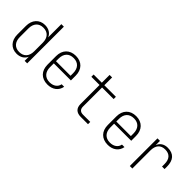

<svg xmlns="http://www.w3.org/2000/svg" viewBox="149 -1711 2701 2701"><g transform="rotate(45 1500.0 -360.0)"><path d="M287 10C361 10 418 -25 440 -83V0H490V-730H440V-467C418 -525 361 -560 287 -560C177 -560 105 -480 105 -360V-189C105 -69 177 10 287 10ZM297 -33C208 -33 155 -91 155 -189V-360C155 -458 208 -517 297 -517C388 -517 440 -458 440 -360V-189C440 -91 387 -33 297 -33Z M901 10C1004 10 1075 -46 1091 -135H1041C1030 -72 975 -34 901 -34C808 -34 755 -94 755 -190V-265H1095V-360C1095 -481 1022 -560 901 -560C779 -560 705 -481 705 -360V-190C705 -68 778 10 901 10ZM755 -308V-360C755 -457 807 -516 901 -516C993 -516 1045 -456 1045 -360V-308Z M1555 0H1700V-45H1555C1503 -45 1475 -73 1475 -125V-505H1705V-550H1475V-705H1425V-550H1262V-505H1425V-125C1425 -44 1471 0 1555 0Z M2101 10C2204 10 2275 -46 2291 -135H2241C2230 -72 2175 -34 2101 -34C2008 -34 1955 -94 1955 -190V-265H2295V-360C2295 -481 2222 -560 2101 -560C1979 -560 1905 -481 1905 -360V-190C1905 -68 1978 10 2101 10ZM1955 -308V-360C1955 -457 2007 -516 2101 -516C2193 -516 2245 -456 2245 -360V-308Z M2532 0H2582V-360C2582 -460 2631 -517 2720 -517C2811 -517 2858 -463 2858 -365V-315H2908V-365C2908 -489 2849 -560 2728 -560C2655 -560 2603 -524 2582 -464V-550H2532Z"/></g></svg>

Font: JetBrains Mono Thin
Style: Regular
Weight: 100
Monospace: yes
Designer: Philipp Nurullin, Konstantin Bulenkov
Foundry: JetBrains
Version: Version 2.305